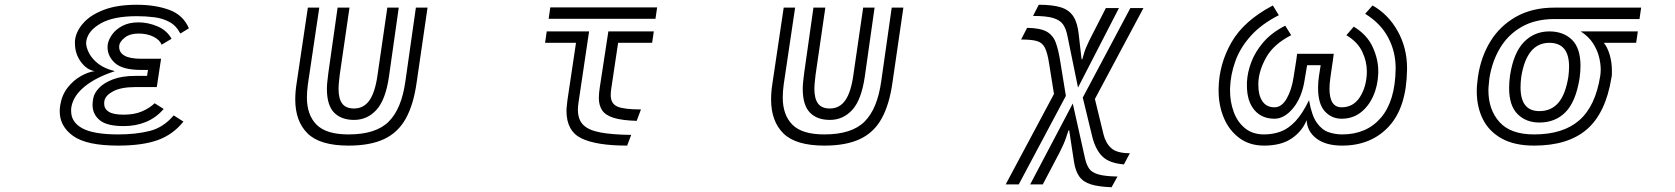

<svg xmlns="http://www.w3.org/2000/svg" viewBox="-20 -600 7040 807"><path d="M751 -89Q707 -34 642.5 -11Q578 12 477 12Q344 12 287.5 -28.5Q231 -69 231 -132Q231 -138 231.5 -144.5Q232 -151 233 -157Q240 -201 264.5 -232Q289 -263 320.5 -280.5Q352 -298 378 -301Q345 -306 320 -340Q295 -374 295 -418Q295 -423 295 -427.5Q295 -432 296 -436Q302 -472 332 -505Q362 -538 417.5 -559Q473 -580 555 -580Q633 -580 691.5 -558.5Q750 -537 774 -481L738 -459Q721 -492 692.5 -507.5Q664 -523 628.5 -527.5Q593 -532 555 -532Q457 -532 404 -502Q351 -472 343 -429Q343 -427 342.5 -424.5Q342 -422 342 -420Q342 -400 355 -375.5Q368 -351 394.5 -331Q421 -311 463 -301Q383 -275 335.5 -236Q288 -197 280 -150Q279 -146 279 -142Q279 -138 279 -133Q279 -86 326.5 -60.5Q374 -35 477 -35Q551 -35 609 -49.5Q667 -64 710 -115ZM668 -142Q636 -105 593.5 -87.5Q551 -70 500 -70Q429 -70 399 -95Q369 -120 369 -159Q369 -172 372 -187Q376 -209 396.5 -230.5Q417 -252 455 -266.5Q493 -281 549 -281H598L602 -306H575Q496 -306 464 -334.5Q432 -363 432 -402Q432 -405 432.5 -408Q433 -411 433 -414Q436 -433 451 -454.5Q466 -476 494 -491Q522 -506 562 -506Q603 -506 642.5 -489Q682 -472 701 -437L659 -412Q652 -432 625.5 -445.5Q599 -459 562 -459Q526 -459 504.5 -442Q483 -425 481 -408V-402Q481 -379 503.5 -366Q526 -353 575 -353H657L639 -234H549Q490 -234 457 -217Q424 -200 419 -177Q418 -173 418 -170Q418 -167 418 -164Q418 -142 437.5 -130Q457 -118 500 -118Q544 -118 576 -131.5Q608 -145 630 -166Z M1656 -568 1615 -279Q1601 -181 1562.5 -138.5Q1524 -96 1468 -96Q1414 -96 1384 -127Q1354 -158 1354 -227Q1354 -242 1356 -258.5Q1358 -275 1360 -293L1399 -568H1449L1408 -286Q1406 -269 1404.5 -254Q1403 -239 1403 -226Q1403 -185 1418.5 -164.5Q1434 -144 1468 -144Q1509 -144 1533 -178.5Q1557 -213 1567 -286L1608 -568ZM1777 -568 1731 -252Q1718 -160 1685.5 -101.5Q1653 -43 1594.5 -15.5Q1536 12 1445 12Q1325 12 1273 -39Q1221 -90 1221 -182Q1221 -215 1227 -252L1274 -568H1322L1274 -245Q1272 -231 1271 -217Q1270 -203 1270 -190Q1270 -117 1310.5 -76Q1351 -35 1445 -35Q1560 -35 1614 -89Q1668 -143 1684 -259L1728 -568Z M2293 -569H2742L2735 -521H2286ZM2656 -92Q2593 -94 2558.5 -105Q2524 -116 2510.5 -137Q2497 -158 2497 -188Q2497 -198 2498 -209Q2499 -220 2501 -233L2537 -468H2728L2721 -420H2578L2549 -226Q2548 -219 2547.5 -212.5Q2547 -206 2547 -200Q2547 -165 2574 -152.5Q2601 -140 2674 -140ZM2616 12Q2487 12 2424 -18.5Q2361 -49 2361 -134Q2361 -145 2362.5 -156Q2364 -167 2365 -179L2401 -420H2271L2278 -468H2456L2412 -172Q2409 -154 2409 -139Q2409 -98 2431 -75.5Q2453 -53 2502.5 -43.5Q2552 -34 2633 -33Z M3656 -568 3615 -279Q3601 -181 3562.5 -138.5Q3524 -96 3468 -96Q3414 -96 3384 -127Q3354 -158 3354 -227Q3354 -242 3356 -258.5Q3358 -275 3360 -293L3399 -568H3449L3408 -286Q3406 -269 3404.5 -254Q3403 -239 3403 -226Q3403 -185 3418.5 -164.5Q3434 -144 3468 -144Q3509 -144 3533 -178.5Q3557 -213 3567 -286L3608 -568ZM3777 -568 3731 -252Q3718 -160 3685.5 -101.5Q3653 -43 3594.5 -15.5Q3536 12 3445 12Q3325 12 3273 -39Q3221 -90 3221 -182Q3221 -215 3227 -252L3274 -568H3322L3274 -245Q3272 -231 3271 -217Q3270 -203 3270 -190Q3270 -117 3310.5 -76Q3351 -35 3445 -35Q3560 -35 3614 -89Q3668 -143 3684 -259L3728 -568Z M4467 -447Q4461 -479 4448 -497.5Q4435 -516 4406 -524.5Q4377 -533 4322 -533L4346 -580Q4405 -580 4439.5 -569Q4474 -558 4491.5 -531Q4509 -504 4514 -456L4526 -351H4529Q4529 -351 4536 -375Q4543 -399 4559 -431L4628 -566H4683L4511 -232ZM4704 91Q4643 86 4614 58Q4585 30 4571 -25L4531 -190L4731 -566H4786L4582 -184L4618 -36Q4627 1 4650.5 22.5Q4674 44 4729 44ZM4410 -205 4390 -330Q4383 -377 4372 -399Q4361 -421 4338 -427.5Q4315 -434 4272 -434L4297 -483Q4353 -482 4379.5 -467Q4406 -452 4417.5 -421Q4429 -390 4437 -338L4460 -197L4262 175H4207ZM4652 187Q4598 185 4565.5 175Q4533 165 4516.5 142Q4500 119 4494 79L4474 -52H4471Q4471 -52 4461.5 -23.5Q4452 5 4434 40L4363 175H4310L4489 -165L4541 68Q4547 93 4558 109Q4569 125 4596.5 133Q4624 141 4677 142Z M5894 -308Q5892 -149 5817.5 -68.5Q5743 12 5621 12Q5552 12 5513 -18Q5474 -48 5472 -95Q5453 -48 5409 -18Q5365 12 5293 12Q5232 12 5189 -20Q5146 -52 5124 -104.5Q5102 -157 5102 -218V-229Q5104 -331 5156 -422Q5208 -513 5330 -577L5355 -536Q5282 -499 5237.5 -449.5Q5193 -400 5172.5 -343.5Q5152 -287 5150 -228V-219Q5150 -172 5165.5 -129.5Q5181 -87 5213 -61Q5245 -35 5293 -35Q5329 -35 5361.5 -46.5Q5394 -58 5424 -89.5Q5454 -121 5482 -179Q5493 -115 5514.5 -84.5Q5536 -54 5564 -44.5Q5592 -35 5621 -35Q5724 -35 5784 -105Q5844 -175 5846 -309V-315Q5846 -383 5814.5 -442.5Q5783 -502 5718 -542L5749 -577Q5815 -540 5854.5 -469.5Q5894 -399 5894 -314ZM5773 -292Q5771 -238 5751 -194.5Q5731 -151 5697.5 -126Q5664 -101 5619 -101Q5577 -101 5548.5 -132Q5520 -163 5520 -231Q5520 -243 5521 -256Q5522 -269 5524 -282L5531 -326H5474L5464 -267Q5453 -192 5416 -146.5Q5379 -101 5337 -101Q5283 -101 5252 -138Q5221 -175 5221 -240V-254Q5223 -296 5239.5 -339.5Q5256 -383 5290.5 -423Q5325 -463 5382 -492L5407 -452Q5334 -415 5302.5 -359.5Q5271 -304 5269 -252V-241Q5269 -200 5286 -174.5Q5303 -149 5337 -149Q5367 -149 5388 -185.5Q5409 -222 5417 -275Q5418 -283 5421.5 -303.5Q5425 -324 5428 -344.5Q5431 -365 5432 -374H5586Q5585 -365 5582 -344.5Q5579 -324 5576 -303.5Q5573 -283 5572 -275Q5570 -262 5569 -250Q5568 -238 5568 -227Q5568 -149 5619 -149Q5668 -149 5695.5 -191.5Q5723 -234 5725 -294V-301Q5725 -342 5705.5 -383Q5686 -424 5639 -452L5670 -488Q5726 -454 5749.5 -402.5Q5773 -351 5773 -302Z M6721 -420Q6736 -402 6745.5 -370.5Q6755 -339 6755 -304Q6755 -297 6755 -289Q6755 -281 6753 -273Q6729 -125 6650 -56.5Q6571 12 6428 12Q6346 12 6292.5 -17.5Q6239 -47 6213 -98.5Q6187 -150 6187 -217Q6187 -232 6188.5 -246.5Q6190 -261 6192 -277Q6204 -360 6244 -425.5Q6284 -491 6352 -529.5Q6420 -568 6514 -568H6878L6871 -520H6514Q6433 -520 6375.5 -487Q6318 -454 6284.5 -397.5Q6251 -341 6240 -270Q6239 -257 6237.5 -244.5Q6236 -232 6236 -220Q6236 -139 6282.5 -87Q6329 -35 6428 -35Q6550 -35 6618 -94.5Q6686 -154 6706 -281Q6707 -287 6707.5 -294Q6708 -301 6708 -308Q6708 -332 6701 -360.5Q6694 -389 6676 -417.5Q6658 -446 6624 -468H6864L6857 -420ZM6450 -85Q6394 -85 6358.5 -120.5Q6323 -156 6323 -230Q6323 -243 6324 -256.5Q6325 -270 6327 -284Q6342 -379 6385.5 -423.5Q6429 -468 6492 -468Q6551 -468 6587 -433Q6623 -398 6623 -323Q6623 -311 6622 -297.5Q6621 -284 6619 -270Q6603 -172 6560 -128.5Q6517 -85 6450 -85ZM6450 -133Q6500 -133 6530 -168Q6560 -203 6572 -277Q6575 -301 6575 -320Q6575 -420 6492 -420Q6397 -420 6374 -277Q6371 -253 6371 -233Q6371 -133 6450 -133Z"/></svg>

Font: Train One
Style: Regular
Weight: 400
Designer: Fontworks Inc.
Foundry: Fontworks Inc.
Version: Version 1.100